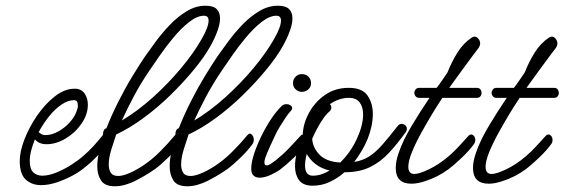

<svg xmlns="http://www.w3.org/2000/svg" viewBox="-20 -632 1973 671"><path d="M123 15Q92 15 70.5 -4Q49 -23 49 -70Q49 -102 65.5 -145Q82 -188 110 -228.5Q138 -269 172 -295.5Q206 -322 241 -322Q264 -322 275.5 -305.5Q287 -289 287 -266Q287 -232 265 -200Q243 -168 209.5 -148Q176 -128 143 -128Q116 -128 102 -145Q94 -125 89 -106Q84 -87 84 -70Q84 -41 96.5 -29.5Q109 -18 128 -18Q151 -18 179.5 -30Q208 -42 233 -58.5Q258 -75 270 -86Q290 -103 308.5 -123.5Q327 -144 341 -162Q346 -168 352 -168Q358 -168 362.5 -162.5Q367 -157 367 -149Q367 -142 362 -135Q346 -115 322.5 -89.5Q299 -64 270 -42Q254 -29 229 -16Q204 -3 176.5 6Q149 15 123 15ZM141 -160Q161 -160 184.5 -173Q208 -186 226.5 -207.5Q245 -229 251 -254Q252 -256 252 -259Q252 -262 252 -264Q252 -282 239 -282Q218 -282 195 -266.5Q172 -251 151.5 -225.5Q131 -200 115 -170Q119 -167 123 -164.5Q127 -162 131 -161Q133 -160 136 -160Q139 -160 141 -160Z M382 19Q346 19 333 -1.5Q320 -22 320 -50Q320 -76 326.5 -102.5Q333 -129 339 -147Q340 -151 342 -155Q340 -158 340 -163Q340 -180 352 -184Q370 -230 394 -277.5Q418 -325 443 -366Q468 -407 487 -435Q502 -456 523.5 -485.5Q545 -515 572.5 -544Q600 -573 632 -592.5Q664 -612 698 -612Q726 -612 737.5 -600Q749 -588 749 -568Q749 -549 740 -524Q731 -499 716 -472Q695 -434 658 -389Q621 -344 576 -300Q531 -256 482 -220Q433 -184 386 -162Q380 -143 370 -112.5Q360 -82 360 -57Q360 -40 367 -28.5Q374 -17 393 -17Q407 -17 428.5 -25.5Q450 -34 478 -52Q510 -73 539 -102Q568 -131 591 -159Q596 -165 600 -165Q605 -165 609.5 -158.5Q614 -152 614 -144Q614 -134 609 -128Q594 -107 568.5 -82Q543 -57 523 -42Q513 -35 499 -26Q485 -17 453 0Q437 8 418.5 13.5Q400 19 382 19ZM502 -385Q472 -341 448 -296Q424 -251 406 -211Q460 -243 514 -291.5Q568 -340 613 -394Q658 -448 685 -496Q709 -538 709 -560Q709 -577 693 -577Q669 -577 641 -555Q613 -533 586 -500.5Q559 -468 537 -436Q515 -404 502 -385Z M635 19Q599 19 586 -1.5Q573 -22 573 -50Q573 -76 579.5 -102.5Q586 -129 592 -147Q593 -151 595 -155Q593 -158 593 -163Q593 -180 605 -184Q623 -230 647 -277.5Q671 -325 696 -366Q721 -407 740 -435Q755 -456 776.5 -485.5Q798 -515 825.5 -544Q853 -573 885 -592.5Q917 -612 951 -612Q979 -612 990.5 -600Q1002 -588 1002 -568Q1002 -549 993 -524Q984 -499 969 -472Q948 -434 911 -389Q874 -344 829 -300Q784 -256 735 -220Q686 -184 639 -162Q633 -143 623 -112.5Q613 -82 613 -57Q613 -40 620 -28.5Q627 -17 646 -17Q660 -17 681.5 -25.5Q703 -34 731 -52Q763 -73 792 -102Q821 -131 844 -159Q849 -165 853 -165Q858 -165 862.5 -158.5Q867 -152 867 -144Q867 -134 862 -128Q847 -107 821.5 -82Q796 -57 776 -42Q766 -35 752 -26Q738 -17 706 0Q690 8 671.5 13.5Q653 19 635 19ZM755 -385Q725 -341 701 -296Q677 -251 659 -211Q713 -243 767 -291.5Q821 -340 866 -394Q911 -448 938 -496Q962 -538 962 -560Q962 -577 946 -577Q922 -577 894 -555Q866 -533 839 -500.5Q812 -468 790 -436Q768 -404 755 -385Z M1035 -311Q1023 -311 1013.5 -319.5Q1004 -328 1004 -341Q1004 -355 1013 -364Q1022 -373 1035 -373Q1049 -373 1058 -364Q1067 -355 1067 -341Q1067 -328 1057.5 -319.5Q1048 -311 1035 -311ZM887 -11Q874 -11 866 -18.5Q858 -26 858 -43Q858 -64 868 -94.5Q878 -125 894 -157.5Q910 -190 928.5 -217.5Q947 -245 964 -261Q971 -268 981 -268Q989 -268 995 -264Q1001 -260 1001 -254Q1001 -249 996 -244Q989 -237 978.5 -221.5Q968 -206 958 -189.5Q948 -173 943 -162Q934 -143 923 -119Q912 -95 907 -80Q904 -70 904 -65Q904 -54 912 -54Q919 -54 928 -60.5Q937 -67 944 -72Q969 -92 990.5 -114.5Q1012 -137 1030 -157Q1034 -162 1040 -162Q1045 -162 1049.5 -156.5Q1054 -151 1054 -143Q1054 -134 1049 -128Q1034 -107 1007.5 -81.5Q981 -56 961 -41Q948 -31 926.5 -21Q905 -11 887 -11Z M1073 17Q1039 17 1025 -2.5Q1011 -22 1011 -51Q1011 -75 1018.5 -103.5Q1026 -132 1038 -160Q1039 -199 1059.5 -237Q1080 -275 1115.5 -300Q1151 -325 1199 -325Q1246 -325 1264.5 -298Q1283 -271 1283 -234Q1283 -212 1278 -189.5Q1273 -167 1265 -147Q1257 -127 1245 -106.5Q1233 -86 1218 -66Q1248 -71 1270.5 -85.5Q1293 -100 1316 -126Q1339 -152 1370 -192Q1376 -199 1383 -199Q1391 -199 1396.5 -194Q1402 -189 1402 -181Q1402 -175 1398 -170Q1369 -130 1339.5 -98Q1310 -66 1273 -48Q1236 -30 1184 -30Q1160 -9 1132 4Q1104 17 1073 17ZM1131 -242Q1119 -233 1102 -206Q1085 -179 1071 -147Q1073 -116 1096.5 -91.5Q1120 -67 1169 -64Q1205 -99 1227 -146.5Q1249 -194 1249 -232Q1249 -258 1237 -274Q1225 -290 1199 -290Q1181 -290 1164 -284Q1147 -278 1133 -268Q1138 -263 1138 -256Q1138 -248 1131 -242ZM1046 -53Q1046 -37 1052.5 -27.5Q1059 -18 1073 -18Q1102 -18 1132 -36Q1103 -43 1083 -58.5Q1063 -74 1052 -94Q1046 -70 1046 -53Z M1418 10Q1363 10 1363 -45Q1363 -68 1373 -97Q1388 -141 1418.5 -192Q1449 -243 1481 -290H1445Q1437 -290 1432.5 -295.5Q1428 -301 1428 -308Q1428 -314 1432.5 -319.5Q1437 -325 1445 -325H1506Q1517 -339 1526 -352.5Q1535 -366 1544 -379Q1558 -415 1578.5 -448Q1599 -481 1629 -501Q1634 -504 1638 -504Q1646 -504 1652 -496.5Q1658 -489 1658 -480Q1658 -473 1653 -465Q1650 -461 1634 -440Q1618 -419 1596 -388.5Q1574 -358 1550 -325H1646Q1655 -325 1659 -319.5Q1663 -314 1663 -308Q1663 -301 1659 -295.5Q1655 -290 1646 -290H1526L1517 -276Q1508 -263 1490.5 -234Q1473 -205 1453.5 -170Q1434 -135 1420.5 -102.5Q1407 -70 1407 -49Q1407 -24 1428 -24Q1445 -24 1479.5 -40.5Q1514 -57 1548 -86Q1568 -103 1585 -122Q1602 -141 1617 -157Q1621 -162 1627 -162Q1632 -162 1636.5 -156.5Q1641 -151 1641 -143Q1641 -134 1636 -128Q1621 -107 1594.5 -81.5Q1568 -56 1548 -41Q1510 -13 1466 1Q1439 10 1418 10Z M1688 10Q1633 10 1633 -45Q1633 -68 1643 -97Q1658 -141 1688.5 -192Q1719 -243 1751 -290H1715Q1707 -290 1702.5 -295.5Q1698 -301 1698 -308Q1698 -314 1702.5 -319.5Q1707 -325 1715 -325H1776Q1787 -339 1796 -352.5Q1805 -366 1814 -379Q1828 -415 1848.5 -448Q1869 -481 1899 -501Q1904 -504 1908 -504Q1916 -504 1922 -496.5Q1928 -489 1928 -480Q1928 -473 1923 -465Q1920 -461 1904 -440Q1888 -419 1866 -388.5Q1844 -358 1820 -325H1916Q1925 -325 1929 -319.5Q1933 -314 1933 -308Q1933 -301 1929 -295.5Q1925 -290 1916 -290H1796L1787 -276Q1778 -263 1760.5 -234Q1743 -205 1723.5 -170Q1704 -135 1690.5 -102.5Q1677 -70 1677 -49Q1677 -24 1698 -24Q1715 -24 1749.5 -40.5Q1784 -57 1818 -86Q1838 -103 1855 -122Q1872 -141 1887 -157Q1891 -162 1897 -162Q1902 -162 1906.5 -156.5Q1911 -151 1911 -143Q1911 -134 1906 -128Q1891 -107 1864.5 -81.5Q1838 -56 1818 -41Q1780 -13 1736 1Q1709 10 1688 10Z"/></svg>

Font: Meow Script
Style: Regular
Weight: 400
Designer: Robert E. Leuschke
Foundry: Robert E. Leuschke
Version: Version 1.010; ttfautohint (v1.8.3)